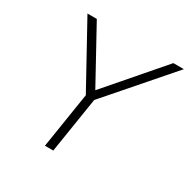

<svg xmlns="http://www.w3.org/2000/svg" viewBox="-159 -851 982 997"><g transform="rotate(30 332.0 -352.5)"><path d="M238 0 296 -367 298 -320 86 -705H142L320 -381H321L601 -705H664L329 -320L346 -367L288 0Z"/></g></svg>

Font: Nunito Sans 7pt ExtraLight
Style: Italic
Weight: 250
Italic angle: -9°
Designer: Vernon Adams
Foundry: Vernon Adams
Version: Version 3.101;gftools[0.9.27]